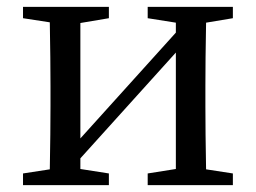

<svg xmlns="http://www.w3.org/2000/svg" viewBox="-20 -539 745 559"><path d="M47 0V-34L125 -46Q127 -156 127 -230V-289Q127 -362 125 -474L47 -486V-519H297V-486L214 -472V-136L492 -444V-473L410 -486V-519H658V-486L580 -473Q578 -363 578 -289V-230Q578 -156 580 -46L658 -34V0H410V-34L492 -47V-386L214 -78V-47L297 -34V0Z"/></svg>

Font: GenRyuMin TW M
Style: Regular
Weight: 500
Version: Version 1.501;PS 1;hotconv 16.6.51;makeotf.lib2.5.65220